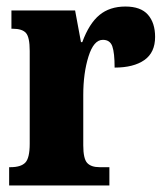

<svg xmlns="http://www.w3.org/2000/svg" viewBox="-20 -568 508 588"><path d="M8 -56H12Q44 -56 57.5 -70Q71 -84 71 -128V-412Q71 -454 59.5 -467Q48 -480 19 -480H15V-536H210L228 -439H232Q253 -496 284.5 -522Q316 -548 364 -548Q411 -548 433 -523Q455 -498 455 -455Q455 -407 422 -384Q389 -361 331 -361Q331 -406 324 -426Q317 -446 295 -446Q267 -446 251 -395Q235 -344 235 -277V-123Q235 -82 247 -69Q259 -56 285 -56H315V0H8Z"/></svg>

Font: Noto Serif CondBlack
Style: Regular
Weight: 900
Width: 3
Designer: Monotype Design Team
Foundry: Monotype Imaging Inc.
Version: Version 1.001